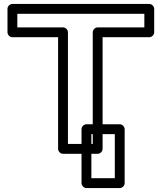

<svg xmlns="http://www.w3.org/2000/svg" viewBox="-20 -756 827 975"><path d="M713 -617H476C461 -617 451 -603 451 -592V-25H325V-592C325 -607 311 -617 300 -617H68V-686H713ZM738 -567C749 -567 763 -577 763 -592V-711C763 -722 753 -736 738 -736H43C32 -736 18 -726 18 -711V-592C18 -581 28 -567 43 -567H275V0C275 11 285 25 300 25H476C487 25 501 15 501 0V-567ZM563 149H444V-75H563ZM588 199C599 199 613 189 613 174V-100C613 -111 603 -125 588 -125H419C408 -125 394 -115 394 -100V174C394 185 404 199 419 199Z"/></svg>

Font: Asimov
Style: XWidOu
Weight: 500
Designer: Google
Version: Version 2.000980; 2014